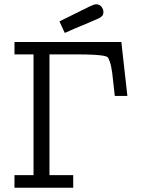

<svg xmlns="http://www.w3.org/2000/svg" viewBox="-20 -880 659 900"><path d="M47.9 0V-59.1H137.2V-625H47.9V-683.1H548.8L577.1 -430.2H518.1Q510.3 -504.4 506.1 -537.1Q502 -569.8 494.9 -590.3Q487.8 -610.8 482.4 -613.5Q477.1 -616.2 462.9 -619.1Q426.8 -625 339.8 -625H211.9V-59.1H323.2V0ZM258.8 -779.8Q378.9 -839.8 400.4 -849.9Q421.9 -859.9 430.2 -859.9H431.2Q446.3 -859.9 455.6 -848.4Q464.8 -836.9 464.8 -824.2Q464.8 -817.4 462.9 -811.8Q460.9 -806.2 454.6 -801.5Q448.2 -796.9 446 -795.4Q443.8 -793.9 434.1 -790L422.9 -785.2Q393.1 -772 367.4 -761.5Q341.8 -751 328.9 -745.6Q315.9 -740.2 306.4 -735.6Q296.9 -731 292 -729Q287.1 -727.1 283.2 -726.1Z"/></svg>

Font: CMU Concrete
Style: Roman
Weight: 500
Version: Version 0.7.0